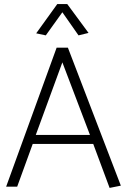

<svg xmlns="http://www.w3.org/2000/svg" viewBox="-20 -913 621 939"><path d="M420 -253H155L285 -608ZM257 -680 10 0H64L140 -209H436L516 6L571 -5L312 -680ZM285 -853 364 -740 413 -752 309 -893H260L157 -750L204 -740Z"/></svg>

Font: Catamaran Thin ExtraLight
Style: Regular
Weight: 250
Version: Version 2.000